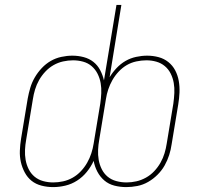

<svg xmlns="http://www.w3.org/2000/svg" viewBox="-20 -755 840 783"><path d="M197 8Q172 8 149 2Q126 -4 109 -17.5Q92 -31 81 -51.5Q70 -72 65 -94.5Q60 -117 61 -141Q62 -165 66 -190L93 -353Q97 -375 103.5 -397Q110 -419 122 -439.5Q134 -460 150.5 -477.5Q167 -495 187 -506.5Q207 -518 230 -523Q253 -528 275 -528Q299 -528 321.5 -522Q344 -516 361 -502.5Q378 -489 388.5 -469Q399 -449 404 -427L455 -735H475L427 -440Q439 -460 455.5 -477.5Q472 -495 492 -506.5Q512 -518 535 -523Q558 -528 580 -528Q604 -528 626.5 -522Q649 -516 666.5 -502Q684 -488 694.5 -468Q705 -448 709 -425Q713 -402 712 -378Q711 -354 707 -330L680 -167Q677 -145 670 -123Q663 -101 651.5 -80.5Q640 -60 622.5 -42.5Q605 -25 584 -13Q563 -1 540 3.5Q517 8 495 8Q470 8 446.5 2Q423 -4 405.5 -19Q388 -34 377 -55Q366 -76 362 -99Q351 -75 334 -54Q317 -33 294.5 -18.5Q272 -4 246.5 2Q221 8 197 8ZM496 -11Q516 -11 536 -15.5Q556 -20 575 -30.5Q594 -41 609 -57Q624 -73 634.5 -91.5Q645 -110 651 -130Q657 -150 660 -170L687 -333Q690 -355 691 -376Q692 -397 688.5 -417Q685 -437 676 -455Q667 -473 652 -485.5Q637 -498 617.5 -503.5Q598 -509 577 -509Q557 -509 536 -504.5Q515 -500 497 -489.5Q479 -479 464 -463Q449 -447 438.5 -428.5Q428 -410 421.5 -390.5Q415 -371 412 -351L385 -187Q381 -165 380 -144Q379 -123 382.5 -103Q386 -83 395 -65Q404 -47 419 -34.5Q434 -22 454.5 -16.5Q475 -11 496 -11ZM197 -11Q217 -11 237.5 -15.5Q258 -20 276.5 -30.5Q295 -41 310 -57Q325 -73 335.5 -91.5Q346 -110 352.5 -130Q359 -150 362 -170L389 -333Q392 -354 393 -375Q394 -396 390.5 -416Q387 -436 378 -454Q369 -472 354 -485Q339 -498 319 -503.5Q299 -509 278 -509Q258 -509 237.5 -504.5Q217 -500 198.5 -489.5Q180 -479 165 -463Q150 -447 139.5 -428.5Q129 -410 123 -390Q117 -370 114 -350L87 -187Q83 -165 82 -144Q81 -123 84.5 -103Q88 -83 97 -65Q106 -47 121 -34.5Q136 -22 156 -16.5Q176 -11 197 -11Z"/></svg>

Font: Iosevka Aile Thin Oblique
Style: Regular
Weight: 100
Italic angle: -9°
Designer: Belleve Invis
Foundry: Belleve Invis
Version: Version 31.1.0; ttfautohint (v1.8.4)